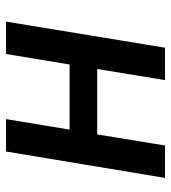

<svg xmlns="http://www.w3.org/2000/svg" viewBox="15 -585 570 640"><g transform="rotate(-90 300.0 -265.0)"><path d="M27 0 115 -530H223L188 -318H405L440 -530H548L461 0H353L390 -226H172L135 0Z"/></g></svg>

Font: Iosevka Curly SmBdEx
Style: Italic
Weight: 600
Width: 7
Italic angle: -9°
Monospace: yes
Designer: Belleve Invis
Foundry: Belleve Invis
Version: Version 11.1.0; ttfautohint (v1.8.3)